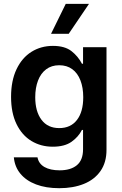

<svg xmlns="http://www.w3.org/2000/svg" viewBox="-20 -778 639 1008"><path d="M52.7 47.9H176.8Q183.1 81.5 213.6 98.9Q244.1 116.2 293 116.2Q351.1 116.2 383.5 89.4Q416 62.5 416 5.9V-95.7H410.2Q391.6 -59.1 355.2 -33.4Q318.8 -7.8 256.8 -7.8Q194.8 -7.8 145 -37.8Q95.2 -67.9 66.7 -126.7Q38.1 -185.5 38.1 -269.5Q38.1 -354.5 66.9 -414.8Q95.7 -475.1 145.5 -506.1Q195.3 -537.1 257.8 -537.1Q319.8 -537.1 355 -509.8Q390.1 -482.4 410.2 -443.4H416V-530.3H539.1V8.8Q539.1 74.7 507.6 119.9Q476.1 165 420.2 187.5Q364.3 210 291 210Q221.2 210 169.2 190.2Q117.2 170.4 87.2 134Q57.1 97.7 52.7 47.9ZM417 -267.6Q417 -317.9 402.3 -356Q387.7 -394 359.4 -414.8Q331.1 -435.5 291 -435.5Q250.5 -435.5 222.2 -414.1Q193.8 -392.6 179.4 -354.5Q165 -316.4 165 -267.6Q165 -192.9 197.8 -149.2Q230.5 -105.5 291 -105.5Q351.1 -105.5 384 -148.2Q417 -190.9 417 -267.6ZM325.2 -757.8H447.3L340.8 -600.6H248Z"/></svg>

Font: Pretendard SemiBold
Style: Regular
Weight: 600
Designer: Base glyphs from Inter by Rasmus Andersson; Hangeul glyphs from Noto Sans CJK(Source Han Sans) by Jang Soo-young and Kan
Foundry: Kil Hyung-jin
Version: Version 1.309